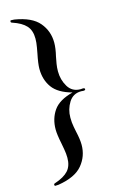

<svg xmlns="http://www.w3.org/2000/svg" viewBox="-144 -924 676 1089"><g transform="rotate(-15 194.5 -380.0)"><path d="M34 99Q34 93 42 91Q96 73 121 45.5Q146 18 146 -30Q146 -54 141 -81Q136 -108 135 -114Q123 -172 123 -202Q123 -265 155.5 -312Q188 -359 270 -380Q189 -402 156 -448Q123 -494 123 -558Q123 -588 135 -646Q136 -652 141 -679Q146 -706 146 -730Q146 -778 121 -805.5Q96 -833 42 -851Q34 -853 34 -859Q34 -866 39 -866Q50 -866 58 -865Q158 -849 200.5 -798.5Q243 -748 243 -680Q243 -647 232 -601Q228 -582 224.5 -560.5Q221 -539 221 -517Q221 -467 245.5 -426.5Q270 -386 319 -386L332 -387Q344 -387 344 -380Q344 -373 332 -373L319 -374Q271 -374 246 -334Q221 -294 221 -245Q221 -216 226 -190.5Q231 -165 232 -160Q243 -112 243 -80Q243 -13 200.5 38Q158 89 58 105Q50 106 39 106Q34 106 34 99Z"/></g></svg>

Font: Shippori Mincho
Style: Bold
Weight: 700
Designer: FONTDASU
Foundry: FONTDASU / Google Inc. / but / Adobe
Version: Version 3.110; ttfautohint (v1.8.3)